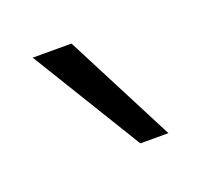

<svg xmlns="http://www.w3.org/2000/svg" viewBox="-48 -772 282 270"><g transform="rotate(-20 92.5 -637.5)"><path d="M22 -720H80L165 -555H123Z"/></g></svg>

Font: Mukta Mahee ExtraLight
Style: Regular
Weight: 275
Designer: Shuchita Grover, Noopur Datye, Girish Dalvi, Yashodeep Gholap
Foundry: Ek Type
Version: Version 2.538;PS 1.000;hotconv 16.6.51;makeotf.lib2.5.65220;